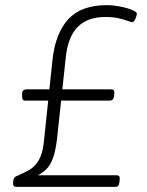

<svg xmlns="http://www.w3.org/2000/svg" viewBox="-20 -726 570 746"><path d="M43 0Q35 0 32.5 -5Q30 -10 31 -18L32 -26Q33 -33 37 -37Q41 -41 50 -44Q73 -54 94 -66Q115 -78 130 -102.5Q145 -127 150 -171L184 -494Q195 -596 245 -651Q295 -706 395 -706Q413 -706 433 -703Q453 -700 471 -695Q489 -690 500.5 -684Q512 -678 512 -672Q512 -670 509.5 -662Q507 -654 503 -647Q499 -640 494 -640Q489 -640 475.5 -645Q462 -650 441 -655Q420 -660 389 -660Q320 -660 281.5 -621Q243 -582 235 -498L204 -209Q199 -155 189.5 -123Q180 -91 164.5 -73.5Q149 -56 127 -45H433Q441 -45 443.5 -40.5Q446 -36 445 -27L444 -18Q443 -10 440 -5Q437 0 429 0ZM78 -335Q71 -335 68.5 -339Q66 -343 66 -353V-361Q66 -371 71 -375Q76 -379 83 -379H411Q418 -379 421.5 -375.5Q425 -372 424 -361L423 -353Q422 -343 417.5 -339Q413 -335 407 -335Z"/></svg>

Font: Asap ExtraLight
Style: Italic
Weight: 250
Italic angle: -6°
Version: Version 3.001